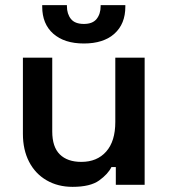

<svg xmlns="http://www.w3.org/2000/svg" viewBox="-20 -718 655 746"><path d="M262 8Q205 8 161 -17.5Q117 -43 93 -89.5Q69 -136 69 -198V-494H183V-207Q183 -147 212.5 -118Q242 -89 296 -89Q357 -89 392.5 -129Q428 -169 428 -244V-494H542V0H430V-69H413Q400 -42 365.5 -17Q331 8 262 8ZM306 -549Q230 -549 187 -587Q144 -625 144 -692V-698H240V-694Q240 -664 255.5 -644.5Q271 -625 306 -625Q340 -625 355.5 -644.5Q371 -664 371 -694V-698H467V-692Q467 -625 424.5 -587Q382 -549 306 -549Z"/></svg>

Font: Space Grotesk Light SemiBold
Style: Regular
Weight: 600
Version: Version 2.000